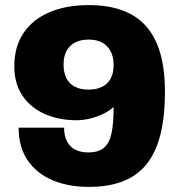

<svg xmlns="http://www.w3.org/2000/svg" viewBox="-20 -720 707 752"><path d="M328 12Q247 12 185 -14.5Q123 -41 88 -92.5Q53 -144 53 -220H231Q231 -188 242.5 -166Q254 -144 275.5 -133.5Q297 -123 325 -123Q366 -123 387.5 -141.5Q409 -160 417 -199Q425 -238 425 -301Q405 -283 379 -271.5Q353 -260 327.5 -254.5Q302 -249 280 -249Q212 -249 156.5 -273Q101 -297 68.5 -344.5Q36 -392 36 -460Q36 -537 72 -590.5Q108 -644 173.5 -672Q239 -700 328 -700Q403 -700 459 -679.5Q515 -659 552 -617.5Q589 -576 607.5 -512Q626 -448 626 -361Q626 -261 607.5 -190Q589 -119 552 -74.5Q515 -30 459 -9Q403 12 328 12ZM326 -369Q358 -369 380 -380Q402 -391 413.5 -412.5Q425 -434 425 -465Q425 -497 413.5 -519Q402 -541 380.5 -553Q359 -565 327 -565Q296 -565 274 -553.5Q252 -542 240.5 -520.5Q229 -499 229 -467Q229 -436 240 -414Q251 -392 273 -380.5Q295 -369 326 -369Z"/></svg>

Font: Archivo SemiBold Black
Style: Regular
Weight: 900
Version: Version 2.001